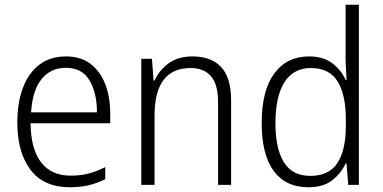

<svg xmlns="http://www.w3.org/2000/svg" viewBox="-20 -780 1614 810"><path d="M259 -542Q321 -542 362.5 -510Q404 -478 424.5 -423.5Q445 -369 445 -300V-260H109Q110 -152 153 -95.5Q196 -39 278 -39Q319 -39 352.5 -47.5Q386 -56 424 -75V-24Q390 -7 354.5 1.5Q319 10 275 10Q164 10 108.5 -64Q53 -138 53 -263Q53 -346 76.5 -409Q100 -472 146 -507Q192 -542 259 -542ZM258 -494Q194 -494 155.5 -446.5Q117 -399 111 -306H389Q389 -388 357.5 -441Q326 -494 258 -494Z M792 -542Q871 -542 913 -497Q955 -452 955 -356V0H900V-349Q900 -423 870.5 -458Q841 -493 784 -493Q632 -493 632 -292V0H576V-532H621L628 -440H632Q651 -483 691 -512.5Q731 -542 792 -542Z M1281 10Q1185 10 1134.5 -59Q1084 -128 1084 -261Q1084 -398 1137 -470Q1190 -542 1284 -542Q1344 -542 1382 -513Q1420 -484 1438 -443H1442Q1441 -466 1439.5 -490.5Q1438 -515 1438 -535V-760H1494V0H1449L1442 -90H1438Q1419 -49 1381.5 -19.5Q1344 10 1281 10ZM1289 -38Q1368 -38 1403.5 -92.5Q1439 -147 1439 -248V-276Q1439 -381 1404 -437Q1369 -493 1292 -493Q1218 -493 1180 -433Q1142 -373 1142 -260Q1142 -152 1178 -95Q1214 -38 1289 -38Z"/></svg>

Font: Noto Sans Arabic UI SmCn Lt
Style: Regular
Weight: 300
Width: 4
Designer: Monotype Design Team, Nadine Chahine and Nizar Qandah
Foundry: Monotype Imaging Inc.
Version: Version 2.010; ttfautohint (v1.8.4.7-5d5b)